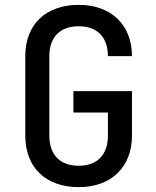

<svg xmlns="http://www.w3.org/2000/svg" viewBox="-20 -760 640 790"><path d="M304 10C437 10 523 -72 523 -202V-385H282V-297H424V-202C424 -122 379 -78 304 -78C228 -78 183 -122 183 -202V-529C183 -608 228 -652 304 -652C379 -652 424 -608 424 -529H523C523 -658 437 -740 304 -740C169 -740 84 -660 84 -529V-202C84 -70 169 10 304 10Z"/></svg>

Font: JetBrains Mono Medium
Style: Regular
Weight: 436
Monospace: yes
Designer: Philipp Nurullin, Konstantin Bulenkov
Foundry: JetBrains
Version: Version 2.305